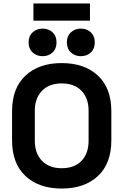

<svg xmlns="http://www.w3.org/2000/svg" viewBox="-20 -1080 716 1114"><path d="M338 14Q206 14 128 -58.5Q50 -131 50 -266V-434Q50 -569 128 -641.5Q206 -714 338 -714Q470 -714 548 -641.5Q626 -569 626 -434V-266Q626 -131 548 -58.5Q470 14 338 14ZM338 -104Q412 -104 453 -147Q494 -190 494 -262V-438Q494 -510 453 -553Q412 -596 338 -596Q265 -596 223.5 -553Q182 -510 182 -438V-262Q182 -190 223.5 -147Q265 -104 338 -104ZM449 -754Q415 -754 391.5 -775.5Q368 -797 368 -834Q368 -871 391.5 -892.5Q415 -914 449 -914Q484 -914 507 -892.5Q530 -871 530 -834Q530 -797 507 -775.5Q484 -754 449 -754ZM227 -754Q193 -754 169.5 -775.5Q146 -797 146 -834Q146 -871 169.5 -892.5Q193 -914 227 -914Q262 -914 285 -892.5Q308 -871 308 -834Q308 -797 285 -775.5Q262 -754 227 -754ZM502 -960H174V-1060H502Z"/></svg>

Font: Space Grotesk Variable Light
Style: Regular
Weight: 300
Designer: Florian Karsten
Foundry: Florian Karsten
Version: Version 2.000